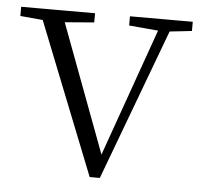

<svg xmlns="http://www.w3.org/2000/svg" viewBox="-51 -552 630 603"><g transform="rotate(5 264.0 -251.0)"><path d="M253 6 49 -508H119L291 -48H276L281 -60L440 -508H477L285 6ZM-8 -479V-508H225V-479L114 -470H91ZM335 -479V-508H533V-479L452 -470H436Z"/></g></svg>

Font: Noto Serif KR ExtraLight
Style: Regular
Weight: 200
Designer: Ryoko NISHIZUKA 西塚涼子 (kana & ideographs); Frank Grießhammer (Latin, Greek & Cyrillic); Wenlong ZHANG 张文龙 (bopomofo); San
Foundry: Adobe
Version: Version 2.002-H1;hotconv 1.1.0;makeotfexe 2.6.0